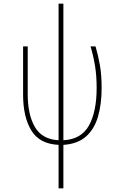

<svg xmlns="http://www.w3.org/2000/svg" viewBox="-20 -779 640 1039"><path d="M297 5Q194 0 149.5 -73Q105 -146 105 -267V-528H130V-270Q130 -158 169 -91.5Q208 -25 297 -20V-759H323V-20Q420 -25 461.5 -100Q503 -175 503 -303Q503 -368 494.5 -421Q486 -474 470 -528H497Q512 -477 521 -424Q530 -371 530 -303Q530 -215 510 -147Q490 -79 444.5 -39.5Q399 0 323 5V240H297Z"/></svg>

Font: Noto Sans Mono Thin
Style: Regular
Weight: 100
Designer: Monotype Design Team
Foundry: Monotype Imaging Inc.
Version: Version 2.014